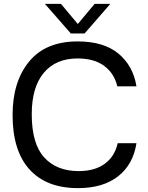

<svg xmlns="http://www.w3.org/2000/svg" viewBox="-20 -958 764 992"><path d="M381 -744Q516 -744 592 -681Q668 -618 685 -512H586Q571 -578 519 -617Q467 -656 381 -656Q268 -656 206 -581.5Q144 -507 144 -368Q144 -215 208.5 -144.5Q273 -74 386 -74Q470 -74 521.5 -112Q573 -150 588 -218H685Q668 -108 590 -47Q512 14 383 14Q220 14 132.5 -82.5Q45 -179 45 -364Q45 -536 130.5 -640Q216 -744 381 -744ZM212 -938H295L382 -834L469 -938H550L417 -785H346Z"/></svg>

Font: Nacelle
Style: Regular
Weight: 400
Designer: Sora Sagano
Foundry: Sora Sagano
Version: Version 1.000;FEAKit 1.0